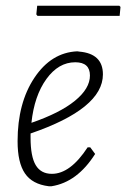

<svg xmlns="http://www.w3.org/2000/svg" viewBox="-20 -640 438 666"><path d="M394 -620 398 -616 395 -585H110L106 -590L109 -620ZM310 -106Q248 -8 159 6H149Q92 -1 66.5 -38.5Q41 -76 41 -150Q41 -283 99.5 -370.5Q158 -458 248 -462L255 -461Q337 -454 337 -382Q337 -263 86 -177V-163Q86 -97 104 -67Q122 -37 160 -37Q224 -37 284 -129H293ZM241 -424Q183 -424 141 -366Q99 -308 89 -214Q188 -248 240 -290.5Q292 -333 292 -378Q292 -424 241 -424Z"/></svg>

Font: Alegreya Sans Light
Style: Italic
Weight: 300
Italic angle: -7°
Designer: Juan Pablo del Peral
Foundry: Huerta Tipografica
Version: Version 2.007